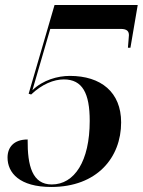

<svg xmlns="http://www.w3.org/2000/svg" viewBox="-20 -734 568 764"><path d="M184 10C366 10 462 -107 462 -247C462 -367 382 -432 258 -432C210 -432 151 -416 109 -375L180 -619H460C486 -619 493 -609 493 -594C493 -585 490 -563 489 -544H499L528 -714H197L94 -361L104 -358C147 -399 194 -418 234 -418C308 -418 337 -363 337 -253C337 -92 276 0 186 0C109 0 89 -73 90 -179C35 -179 10 -148 10 -107C10 -46 58 10 184 10Z"/></svg>

Font: Noto Serif Display SemiCondensed SemiBold
Style: Italic
Weight: 600
Width: 4
Italic angle: -12°
Designer: Monotype Design Team
Foundry: Monotype Imaging Inc.
Version: Version 2.009